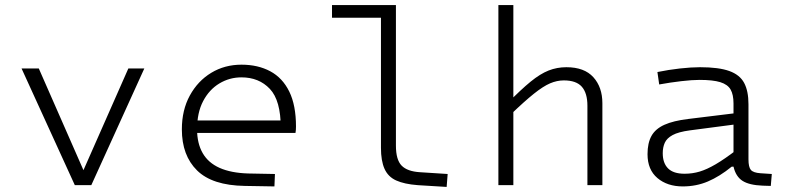

<svg xmlns="http://www.w3.org/2000/svg" viewBox="-20 -730 3110 757"><path d="M486 -460H549L340 0H297L294 -25ZM65 -460H133L324 -25L322 0H275Z M959 -46 1064 -44 1062 5 945 3Q817 1 757 -58Q697 -117 697 -220Q697 -296 728.5 -353.5Q760 -411 813 -443Q866 -475 932 -475Q997 -475 1045.5 -449Q1094 -423 1120.5 -369Q1147 -315 1147 -231Q1147 -224 1146.5 -217.5Q1146 -211 1145 -206H717V-255H1103L1087 -226Q1087 -334 1044 -379.5Q1001 -425 932 -425Q885 -425 845 -401Q805 -377 781 -331.5Q757 -286 757 -220Q757 -165 779 -126.5Q801 -88 846 -68Q891 -48 959 -46Z M1289 -710H1515V-660H1289ZM1482 -147V-710H1541V-156Q1541 -100 1563.5 -77Q1586 -54 1636 -51L1745 -44L1741 7L1627 0Q1574 -4 1542 -18.5Q1510 -33 1496 -64.5Q1482 -96 1482 -147Z M2004 -710V0H1945V-710ZM1992 -277 1981 -323Q2034 -377 2072 -408Q2110 -439 2143 -452Q2176 -465 2213 -465Q2284 -465 2319.5 -425.5Q2355 -386 2355 -323V0H2296V-313Q2296 -363 2274 -388Q2252 -413 2203 -413Q2176 -413 2149 -401.5Q2122 -390 2085 -360.5Q2048 -331 1992 -277Z M2679 -45Q2710 -45 2738.5 -53.5Q2767 -62 2802 -82.5Q2837 -103 2884 -139L2872 -73H2865Q2817 -34 2771 -14.5Q2725 5 2672 5Q2611 5 2572 -28Q2533 -61 2533 -122Q2533 -166 2548.5 -194Q2564 -222 2599.5 -238Q2635 -254 2694 -261L2898 -286V-242L2700 -216Q2655 -210 2632 -197.5Q2609 -185 2601 -167Q2593 -149 2593 -126Q2593 -87 2614 -66Q2635 -45 2679 -45ZM2931 -102Q2931 -71 2940.5 -60Q2950 -49 2978 -47L3023 -44L3019 3L2987 2Q2934 0 2907.5 -17Q2881 -34 2872 -73V-89V-322Q2872 -357 2860.5 -377Q2849 -397 2820 -406Q2791 -415 2738 -415Q2709 -415 2666 -410Q2623 -405 2579 -397L2572 -446Q2616 -455 2660.5 -460Q2705 -465 2740 -465Q2814 -465 2855.5 -450Q2897 -435 2914 -403Q2931 -371 2931 -319Z"/></svg>

Font: Intel One Mono Light
Style: Regular
Weight: 300
Monospace: yes
Designer: Fred Shallcrass
Foundry: Frere-Jones Type LLC
Version: Version 1.004